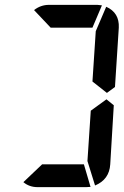

<svg xmlns="http://www.w3.org/2000/svg" viewBox="-20 -770 509 790"><path d="M360.4 -656.2H188.5L120.1 -728.5Q147.5 -750 181.6 -750H380.9L399.4 -748ZM374 -641.6 417 -742.2Q471.7 -717.8 468.8 -656.2L453.1 -412.1L419.9 -387.7L360.4 -434.6ZM353.5 -314.5 418 -361.3 448.2 -336.9 433.6 -93.8Q429.7 -31.2 371.1 -6.8L339.8 -107.4ZM153.3 -93.8H325.2L352.5 -1L334 0H134.8Q100.6 0 76.2 -20.5Z"/></svg>

Font: 7-Segment
Style: Regular
Weight: 400
Designer: Jan Bobrowski
Version: Version 3.0